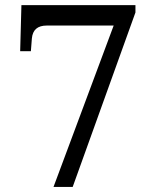

<svg xmlns="http://www.w3.org/2000/svg" viewBox="-20 -733 599 753"><path d="M189.9 0 425.8 -632.8H163.1Q109.4 -632.8 105 -582L101.1 -532.2H59.1L64 -712.9H511.2V-684.1L265.1 0Z"/></svg>

Font: Sahl Naskh
Style: Regular
Weight: 400
Designer: Pascal Zoghbi
Version: Version 1.001